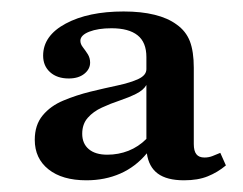

<svg xmlns="http://www.w3.org/2000/svg" viewBox="-20 -603 421 333"><path d="M129.8 -290.3Q87.9 -290.3 64.1 -309.3Q40.3 -328.2 40.3 -360.5Q40.3 -386.3 54 -402.8Q67.7 -419.4 89.9 -428.6Q112.1 -437.9 136.7 -444Q161.3 -450 183.9 -454.8Q206.5 -459.7 220.2 -466.1Q233.9 -472.6 233.9 -483.1V-504Q233.9 -529.8 218.5 -541.9Q203.2 -554 173.4 -554Q150 -554 134.7 -548Q119.4 -541.9 119.4 -532.3Q119.4 -526.6 123.8 -521Q128.2 -515.3 132.3 -508.9Q136.3 -502.4 136.3 -494.4Q136.3 -483.1 126.2 -475Q116.1 -466.9 99.2 -466.9Q79 -466.9 66.9 -477.8Q54.8 -488.7 54.8 -506.5Q54.8 -541.1 94 -562.1Q133.1 -583.1 194.4 -583.1Q225 -583.1 248 -577.4Q271 -571.8 286.3 -560.5Q302.4 -549.2 309.3 -531.5Q316.1 -513.7 316.1 -485.5V-353.2Q316.1 -341.1 320.6 -335.5Q325 -329.8 334.7 -329.8Q341.9 -329.8 348.4 -332.3Q354.8 -334.7 362.1 -337.9L371.8 -316.1Q357.3 -304 340.3 -297.2Q323.4 -290.3 299.2 -290.3Q269.4 -290.3 253.6 -302Q237.9 -313.7 234.7 -337.1Q215.3 -313.7 188.7 -302Q162.1 -290.3 129.8 -290.3ZM166.1 -334.7Q185.5 -334.7 202.8 -341.5Q220.2 -348.4 233.9 -362.1V-455.6Q229 -446.8 216.1 -440.3Q203.2 -433.9 187.5 -428.6Q171.8 -423.4 156.9 -416.5Q141.9 -409.7 132.3 -398.8Q122.6 -387.9 122.6 -371Q122.6 -354 133.9 -344.4Q145.2 -334.7 166.1 -334.7Z"/></svg>

Font: Playfair SemiBold
Style: Regular
Weight: 600
Designer: Claus Eggers Sørensen
Foundry: Claus Eggers Sørensen
Version: Version 2.001;gftools[0.9.30]